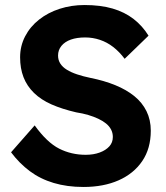

<svg xmlns="http://www.w3.org/2000/svg" viewBox="-20 -734 660 764"><path d="M24 -128 118 -235Q167 -167 215.5 -142.5Q264 -118 321 -118Q352 -118 376.5 -127Q401 -136 415 -151.5Q429 -167 429 -189Q429 -205 422 -218.5Q415 -232 402 -242.5Q389 -253 371 -261.5Q353 -270 331 -276.5Q309 -283 283 -287Q227 -300 185 -318.5Q143 -337 115 -364.5Q87 -392 73.5 -427Q60 -462 60 -506Q60 -551 80 -589.5Q100 -628 135.5 -656Q171 -684 217.5 -699Q264 -714 316 -714Q380 -714 428 -700Q476 -686 511.5 -658.5Q547 -631 571 -592L476 -500Q455 -528 430.5 -547Q406 -566 377.5 -575.5Q349 -585 319 -585Q286 -585 262 -576.5Q238 -568 224.5 -551.5Q211 -535 211 -513Q211 -495 220 -481Q229 -467 246 -456.5Q263 -446 287 -438Q311 -430 340 -424Q395 -413 439 -395Q483 -377 514.5 -351.5Q546 -326 563 -291.5Q580 -257 580 -214Q580 -143 546 -93Q512 -43 452 -16.5Q392 10 312 10Q247 10 193.5 -6Q140 -22 98.5 -53Q57 -84 24 -128Z"/></svg>

Font: Our Lexend SemiBold
Style: Regular
Weight: 600
Designer: Bonnie Shaver-Troup, Thomas Jockin
Foundry: Lexend
Version: Version 1.007